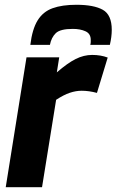

<svg xmlns="http://www.w3.org/2000/svg" viewBox="-20 -784 488 804"><path d="M228 -544 218 -481Q263 -520 297 -537Q331 -554 366 -554Q402 -554 431 -543L386 -395Q352 -404 322 -404Q298 -404 272.5 -395.5Q247 -387 215 -366L156 0H4L91 -544ZM300 -764Q373 -764 410.5 -743Q448 -722 448 -659Q448 -630 440 -596H358Q360 -603 360 -608Q360 -613 360 -617Q360 -643 338 -653Q316 -663 285 -663Q232 -663 213.5 -645Q195 -627 189 -596H107Q115 -662 137.5 -698.5Q160 -735 200 -749.5Q240 -764 300 -764Z"/></svg>

Font: Georama
Style: Bold Italic
Weight: 700
Italic angle: -9°
Designer: Jean-Baptiste Levee
Foundry: Production Type
Version: Version 1.000